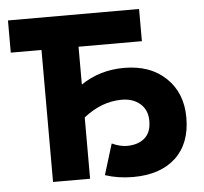

<svg xmlns="http://www.w3.org/2000/svg" viewBox="-52 -764 878 827"><g transform="rotate(-5 387.5 -350.5)"><path d="M491.2 8.8Q426.3 8.8 370.1 -9.8L411.1 -143.1Q446.3 -127 476.1 -127Q523.4 -127 552.2 -151.4Q581.1 -175.8 581.1 -226.1Q581.1 -272.9 550.3 -300Q519.5 -327.1 470.2 -327.1Q383.8 -327.1 305.2 -265.1V0H145V-570.8H12.2V-710H579.1V-570.8H305.2V-407.2Q387.2 -462.9 492.2 -462.9Q605.5 -462.9 673.3 -397.9Q741.2 -333 741.2 -226.1Q741.2 -114.3 675 -52.7Q608.9 8.8 491.2 8.8Z"/></g></svg>

Font: Raleway-v4020 ExtraBold
Style: Regular
Weight: 800
Designer: Matt McInerney, Pablo Impallari, Rodrigo Fuenzalida
Foundry: Matt McInerney, Pablo Impallari, Rodrigo Fuenzalida
Version: Version 4.020;PS 004.020;hotconv 1.0.88;makeotf.lib2.5.64775